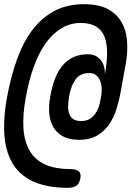

<svg xmlns="http://www.w3.org/2000/svg" viewBox="-32 -760 652 920"><path d="M295 140Q200 140 135 113Q70 86 34 32Q-2 -22 -10 -102.5Q-18 -183 1 -290Q20 -395 50.5 -478.5Q81 -562 126 -620Q171 -678 231.5 -709Q292 -740 370 -740Q439 -740 482.5 -717.5Q526 -695 549 -656.5Q572 -618 576.5 -566.5Q581 -515 571 -457L546 -319Q539 -278 526 -237Q513 -196 490.5 -163.5Q468 -131 433 -110.5Q398 -90 347 -90Q304 -90 274 -104.5Q244 -119 226.5 -146Q209 -173 204.5 -211.5Q200 -250 209 -298Q227 -402 272 -451Q317 -500 388 -500Q414 -500 430 -490Q446 -480 455.5 -465.5Q465 -451 468 -434.5Q471 -418 471 -404Q481 -462 481 -507.5Q481 -553 468.5 -584.5Q456 -616 428 -633Q400 -650 355 -650Q305 -650 263 -625Q221 -600 187.5 -553.5Q154 -507 130 -440.5Q106 -374 91 -290Q76 -207 80.5 -143.5Q85 -80 110.5 -37Q136 6 184 28Q232 50 305 50Q328 50 343 59.5Q358 69 353 95Q348 121 333 130.5Q318 140 295 140ZM356 -180Q379 -180 395 -188.5Q411 -197 422 -211.5Q433 -226 439.5 -243.5Q446 -261 449 -279L453 -301Q456 -319 455 -338.5Q454 -358 447.5 -373.5Q441 -389 428.5 -399.5Q416 -410 396 -410Q352 -410 330 -379.5Q308 -349 299 -298Q295 -273 294.5 -251.5Q294 -230 300 -214Q306 -198 319.5 -189Q333 -180 356 -180Z"/></svg>

Font: Maple Mono Normal NL
Style: Italic
Weight: 400
Italic angle: -10°
Monospace: yes
Designer: subframe7536
Version: Version 7.000